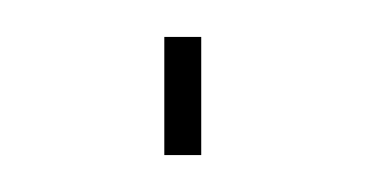

<svg xmlns="http://www.w3.org/2000/svg" viewBox="-20 -84 198 104"><path d="M89 0H69V-64H89Z"/></svg>

Font: Raleway
Style: Thin
Weight: 100
Designer: Matt McInerney, Pablo Impallari, Rodrigo Fuenzalida
Foundry: Matt McInerney, Pablo Impallari, Rodrigo Fuenzalida
Version: Version 3.000